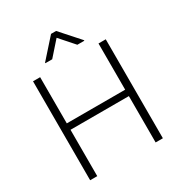

<svg xmlns="http://www.w3.org/2000/svg" viewBox="-207 -1046 1112 1188"><g transform="rotate(-30 349.5 -452.5)"><path d="M89.8 -707H140.6V-377H557.6V-707H609.4V0H557.6V-331.1H140.6V0H89.8ZM350.6 -867.2 260.7 -765.6H211.9V-769.5L333 -905.3H369.1L490.2 -769.5V-765.6H440.4Z"/></g></svg>

Font: Pretendard GOV ExtraLight
Style: Regular
Weight: 200
Designer: Base glyphs from Inter by Rasmus Andersson; Hangeul glyphs from Noto Sans CJK(Source Han Sans) by Jang Soo-young and Kan
Foundry: Kil Hyung-jin
Version: Version 1.309